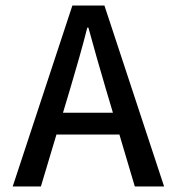

<svg xmlns="http://www.w3.org/2000/svg" viewBox="-20 -675 640 695"><path d="M26 0 242 -655H358L574 0H468L362 -357Q346 -411 330.5 -465.5Q315 -520 300 -575H296Q282 -520 266.5 -465.5Q251 -411 235 -357L128 0ZM147 -188V-267H451V-188Z"/></svg>

Font: Source Code Pro ExtraLight Medium
Style: Regular
Weight: 500
Monospace: yes
Version: Version 1.018;hotconv 1.0.116;makeotfexe 2.5.65601